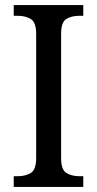

<svg xmlns="http://www.w3.org/2000/svg" viewBox="-20 -734 381 754"><path d="M34 0V-42H50Q79 -42 100.5 -54.5Q122 -67 122 -113V-601Q122 -647 100.5 -659.5Q79 -672 50 -672H34V-714H307V-672H292Q261 -672 240.5 -659.5Q220 -647 220 -601V-113Q220 -67 241 -54.5Q262 -42 292 -42H307V0Z"/></svg>

Font: Noto Serif Tamil SemiCondensed
Style: Regular
Weight: 400
Width: 4
Designer: Indian Type Foundry, Tom Grace, and the Monotype Design Team
Foundry: Monotype Imaging Inc.
Version: Version 2.004; ttfautohint (v1.8.4.7-5d5b)